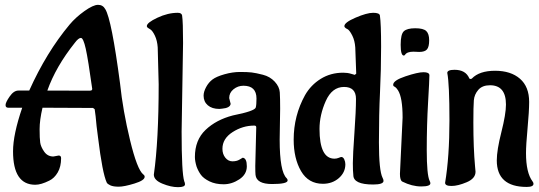

<svg xmlns="http://www.w3.org/2000/svg" viewBox="-20 -750 2232 795"><path d="M290 -573Q211 -474 176 -375H177Q316 -375 336.5 -374.5Q357 -374 359 -376Q361 -378 362 -381Q345 -504 335 -548.5Q325 -593 315 -593Q305 -593 290 -573ZM201 -102 223 -106Q233 -106 233 -95Q233 -60 219 -36Q205 -12 184 -2Q150 15 126 15Q80 15 57 -19.5Q34 -54 34 -123.5Q34 -193 72 -304H14Q3 -304 3 -315Q3 -326 20 -350.5Q37 -375 56 -375H101Q172 -533 268 -648Q293 -678 329.5 -704Q366 -730 386 -730Q406 -730 416 -712Q442 -670 477 -405Q489 -291 518.5 -169.5Q548 -48 573 -28Q579 -24 579 -18Q579 -3 536.5 10Q494 23 471.5 23Q449 23 437 17.5Q425 12 422 6Q404 -33 386 -180L380 -227Q376 -274 372 -298L365 -303L156 -304Q144 -253 144 -215Q144 -177 146.5 -159.5Q149 -142 163 -122Q177 -102 201 -102Z M738 -572 732 -205Q732 -33 743 1Q746 7 746 13Q746 25 717 25Q688 25 652.5 10.5Q617 -4 617 -27Q637 -167 637 -401L633 -554Q631 -582 621.5 -602Q612 -622 603 -628L595 -633Q588 -637 588 -642Q588 -656 631.5 -676.5Q675 -697 716 -697Q732 -697 734 -686Q738 -660 738 -572Z M1140 -300 1138 -172Q1138 -39 1167 -12Q1171 -8 1171 -3Q1171 12 1106.5 12Q1042 12 1038 -26Q1037 -35 1037 -63L1041 -223Q1041 -230 1033 -230Q985 -230 943 -203Q901 -176 901 -134Q901 -112 913 -97Q925 -82 942.5 -82Q960 -82 971.5 -89Q983 -96 985 -97Q1002 -95 1002 -61.5Q1002 -28 971 -7.5Q940 13 906 13Q872 13 847.5 1Q823 -11 812 -26Q801 -41 794 -60Q787 -83 787 -100Q787 -170 831 -212Q875 -254 944 -272Q1035 -290 1039 -305Q1042 -316 1042 -342Q1042 -395 988 -395Q965 -395 947 -380.5Q929 -366 929 -344L935 -320Q933 -303 899 -300L888 -299Q858 -299 840.5 -314Q823 -329 823 -354Q823 -370 833.5 -389.5Q844 -409 860 -421Q876 -433 909.5 -442.5Q943 -452 974 -452Q1005 -452 1022 -450Q1039 -448 1068.5 -440.5Q1098 -433 1117.5 -412Q1137 -391 1138.5 -367.5Q1140 -344 1140 -300Z M1401 -449Q1419 -449 1433.5 -444.5Q1448 -440 1449 -440L1455 -445L1451 -554Q1449 -582 1439 -602Q1429 -622 1421 -628L1412 -633Q1406 -637 1406 -642Q1406 -657 1452.5 -677Q1499 -697 1525 -697Q1551 -697 1553 -686Q1558 -652 1558 -556.5Q1558 -461 1553.5 -369Q1549 -277 1549 -160.5Q1549 -44 1564 -14Q1568 -7 1568 -1Q1568 14 1525 14Q1443 14 1443 -25Q1441 -41 1441 -74.5Q1441 -108 1447.5 -199.5Q1454 -291 1454 -340.5Q1454 -390 1404.5 -390Q1355 -390 1329 -332Q1303 -274 1303 -216Q1303 -93 1365 -93Q1374 -93 1382.5 -96.5Q1391 -100 1393 -100Q1401 -100 1405.5 -90Q1410 -80 1410 -70Q1410 -36 1383 -12.5Q1356 11 1317 11Q1257 11 1226.5 -41.5Q1196 -94 1196 -172Q1196 -271 1243 -356Q1267 -398 1308 -423.5Q1349 -449 1401 -449Z M1716 -535 1692 -536Q1665 -536 1657 -523Q1655 -520 1652 -520Q1639 -520 1639 -564.5Q1639 -609 1652.5 -621Q1666 -633 1699.5 -633Q1733 -633 1745 -621.5Q1757 -610 1757 -583Q1757 -556 1748 -545.5Q1739 -535 1716 -535ZM1636 -30 1647 -263Q1647 -346 1628 -376Q1622 -386 1614 -391Q1608 -393 1608 -399Q1608 -417 1659 -434Q1710 -451 1733.5 -451Q1757 -451 1758 -439Q1758 -419 1752.5 -325.5Q1747 -232 1747 -129Q1747 -26 1759 -1Q1762 4 1762 9Q1762 22 1724 22Q1686 22 1646 2Q1636 -3 1636 -30Z M1823 7Q1841 -101 1841 -252Q1841 -403 1832 -448Q1832 -461 1862 -461Q1908 -461 1923 -426Q1924 -423 1928 -423Q1932 -423 1934 -425Q1965 -457 2030 -457Q2095 -457 2133 -424Q2171 -391 2171 -328Q2171 -290 2164.5 -220Q2158 -150 2158 -116Q2158 -35 2185 1Q2189 6 2189 11Q2189 24 2161 24Q2037 24 2037 -86Q2037 -128 2056 -203Q2075 -278 2075 -317Q2075 -397 2009 -397Q1977 -397 1960.5 -378Q1944 -359 1942 -334.5Q1940 -310 1940 -242Q1940 -138 1947 -61L1949 -39Q1949 -11 1912.5 4.5Q1876 20 1849.5 20Q1823 20 1823 7Z"/></svg>

Font: Aladin
Style: Regular
Weight: 400
Designer: Angel Koziupa and Alejandro Paul
Foundry: Angel Koziupa and Alejandro Paul
Version: Version 1.000